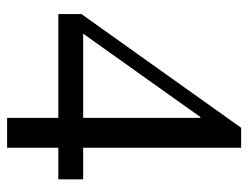

<svg xmlns="http://www.w3.org/2000/svg" viewBox="-99 -599 698 540"><g transform="rotate(90 250.0 -329.0)"><path d="M395.5 -144V0H311.5V-144H19.5V-209L339.4 -658.2H395.5V-213.9H484.4V-144ZM311.5 -543.5H309.1L74.7 -213.9H311.5Z"/></g></svg>

Font: Tinos
Style: Regular
Weight: 400
Designer: Steve Matteson
Foundry: Monotype Imaging Inc.
Version: Version 1.23